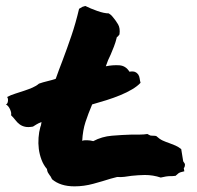

<svg xmlns="http://www.w3.org/2000/svg" viewBox="-122 -624 675 659"><path d="M322.3 -377.9Q335 -379.9 341.8 -377Q348.6 -374 352.5 -368.2Q356.4 -362.3 357.4 -354.5Q358.4 -346.7 360.4 -339.8Q349.6 -328.1 331.5 -317.4Q313.5 -306.6 291 -297.4Q268.6 -288.1 243.7 -280.3Q218.8 -272.5 194.3 -265.6Q180.7 -233.4 171.4 -205.1Q162.1 -176.8 160.2 -140.6Q165 -142.6 169.4 -142.6Q173.8 -142.6 177.7 -142.6Q186.5 -142.6 198.2 -139.6Q227.5 -155.3 262.2 -158.2Q296.9 -161.1 331.1 -162.1Q344.7 -162.1 358.4 -162.1Q372.1 -162.1 383.8 -164.1Q392.6 -159.2 395 -158.7Q397.5 -158.2 402.3 -158.2Q409.2 -158.2 414.1 -157.2Q425.8 -146.5 436.5 -141.6Q447.3 -136.7 459 -132.8Q469.7 -128.9 480 -124.5Q490.2 -120.1 500 -112.3L506.8 -70.3Q513.7 -61.5 512.7 -58.6Q512.7 -50.8 508.8 -46.9L510.7 -36.1Q496.1 -33.2 490.7 -29.3Q485.4 -25.4 480.5 -20.5Q472.7 -19.5 469.2 -19.5Q465.8 -19.5 462.9 -19.5Q449.2 -19.5 429.7 -14.6Q403.3 -23.4 375 -23.4Q364.3 -23.4 352.5 -22.5Q340.8 -21.5 329.1 -20.5Q317.4 -18.6 305.2 -17.1Q293 -15.6 280.3 -16.6L257.8 -10.7Q230.5 -2 198.2 6.8Q166 15.6 133.8 15.6Q85 15.6 56.6 -8.8Q51.8 -19.5 47.9 -23.4Q44.9 -27.3 42.5 -31.7Q40 -36.1 39.1 -43.9Q27.3 -57.6 20.5 -75.7Q13.7 -93.8 11.2 -112.8Q8.8 -131.8 10.3 -151.4Q11.7 -170.9 16.6 -188.5Q18.6 -192.4 19 -196.3Q19.5 -200.2 20.5 -205.1Q9.8 -201.2 2.9 -196.8Q-3.9 -192.4 -8.8 -189.5Q-25.4 -186.5 -36.1 -189Q-46.9 -191.4 -54.7 -197.3Q-62.5 -203.1 -68.8 -211.4Q-75.2 -219.7 -84 -228.5Q-82 -236.3 -87.4 -248.5Q-92.8 -260.7 -101.6 -265.6Q-95.7 -267.6 -94.7 -277.3Q-93.8 -287.1 -97.7 -291Q-85 -297.9 -69.3 -302.7Q-53.7 -307.6 -39.1 -312.5Q-24.4 -317.4 -10.7 -323.2Q2.9 -329.1 11.7 -336.9Q25.4 -341.8 40 -345.2Q54.7 -348.6 69.3 -353.5Q75.2 -370.1 80.6 -384.8Q85.9 -399.4 91.8 -414.1Q108.4 -458 123 -501Q137.7 -543.9 149.4 -593.8Q157.2 -598.6 161.1 -600.6Q167 -602.5 170.9 -603.5Q188.5 -594.7 211.9 -586.4Q235.4 -578.1 251 -578.1Q258.8 -573.2 260.7 -570.8Q262.7 -568.4 264.6 -566.4Q275.4 -553.7 283.2 -540.5Q291 -527.3 288.1 -505.9Q282.2 -497.1 279.3 -497.1Q274.4 -477.5 269 -463.9Q263.7 -450.2 257.8 -436.5Q252.9 -426.8 249 -417.5Q245.1 -408.2 241.2 -396.5Q265.6 -401.4 287.6 -399.9Q309.6 -398.4 322.3 -377.9Z"/></svg>

Font: Permanent Marker
Style: Regular
Weight: 400
Designer: Font Diner, Inc
Foundry: Font Diner, Inc
Version: Version 1.001